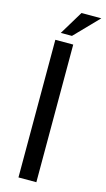

<svg xmlns="http://www.w3.org/2000/svg" viewBox="-143 -1001 577 1047"><g transform="rotate(15 145.5 -477.5)"><path d="M79 -777H180V0H79ZM291 -955 161 -821H98L179 -955Z"/></g></svg>

Font: Reem Kufi Ink
Style: Regular
Weight: 400
Designer: Khaled Hosny
Version: Version 1.7